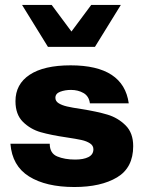

<svg xmlns="http://www.w3.org/2000/svg" viewBox="-20 -751 588 782"><path d="M22.5 -165.5H182.6Q182.6 -126.5 213.1 -113.8Q243.7 -101.1 286.1 -101.1Q320.3 -101.1 340.3 -111.3Q360.4 -121.6 360.4 -143.1Q360.4 -158.2 346.4 -167.2Q332.5 -176.3 311.5 -180.9Q290.5 -185.5 251 -191.4Q187.5 -200.7 145.8 -212.6Q104 -224.6 73.5 -254.6Q43 -284.7 43 -338.9Q43 -408.2 100.8 -446.5Q158.7 -484.9 267.6 -484.9Q482.9 -484.9 504.4 -330.1H346.2Q342.3 -359.4 320.1 -372.1Q297.9 -384.8 269 -384.8Q245.1 -384.8 225.3 -377.4Q205.6 -370.1 205.6 -352.5Q205.6 -338.9 218.8 -330.6Q231.9 -322.3 252.9 -317.4Q273.9 -312.5 310.5 -307.1Q375 -296.9 417.5 -284.2Q460 -271.5 491.2 -240.7Q522.5 -210 522.5 -155.8Q522.5 -67.9 456.8 -28.6Q391.1 10.7 282.7 10.7Q167 10.7 98.1 -32.5Q29.3 -75.7 22.5 -165.5ZM69.8 -731H190.4L271 -622.6L351.6 -731H472.2L366.7 -560.1H175.3Z"/></svg>

Font: Glacial Indifference
Style: Bold
Weight: 700
Designer: Alfredo Marco Pradil
Foundry: Alfredo Marco Pradil
Version: Version 1.312